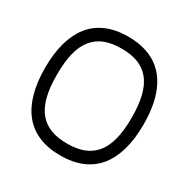

<svg xmlns="http://www.w3.org/2000/svg" viewBox="-172 -924 1058 1078"><g transform="rotate(30 357.5 -384.5)"><path d="M464.4 -675.3Q419.7 -692.4 357.7 -692.4Q295.7 -692.4 251 -675.3Q206.3 -658.2 175.7 -621.3Q145 -584.5 130.2 -525.8Q115.5 -467 115.5 -384.5Q115.5 -302 130.2 -243.4Q145 -184.8 175.7 -147.9Q206.3 -111.1 251 -94Q295.7 -76.9 357.7 -76.9Q419.7 -76.9 464.4 -94Q509 -111.1 539.7 -147.9Q570.3 -184.8 585.2 -243.4Q600.1 -302 600.1 -384.5Q600.1 -467 585.2 -525.8Q570.3 -584.5 539.7 -621.3Q509 -658.2 464.4 -675.3ZM357.7 -769.3Q422.4 -769.3 474.5 -752.3Q526.6 -735.4 564.3 -703.2Q602.1 -671.1 627.3 -624Q652.6 -576.9 664.8 -517.1Q677 -457.3 677 -384.5Q677 -293.5 657.6 -222.7Q638.2 -151.9 599.1 -102.1Q560.1 -52.2 499.3 -26.1Q438.5 0 357.7 0Q276.9 0 216.1 -26.1Q155.3 -52.2 116.3 -102.1Q77.4 -151.9 58 -222.7Q38.6 -293.5 38.6 -384.5Q38.6 -475.6 58 -546.4Q77.4 -617.2 116.3 -667.1Q155.3 -717 216.1 -743.2Q276.9 -769.3 357.7 -769.3Z"/></g></svg>

Font: Tecnico
Style: Grueso
Weight: 700
Version: Version 1.3